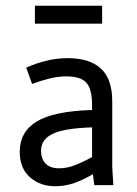

<svg xmlns="http://www.w3.org/2000/svg" viewBox="-20 -645 478 669"><path d="M171.9 3.9Q120.1 3.9 84.5 -27.3Q48.8 -58.6 48.8 -116.2Q48.8 -185.5 107.9 -221.7Q167 -257.8 300.8 -261.7V-278.3Q300.8 -335 280.8 -356.9Q260.7 -378.9 210.9 -378.9Q183.6 -378.9 153.3 -371.6Q123 -364.3 91.8 -352.5L71.3 -409.2Q145.5 -442.4 215.8 -442.4Q292 -442.4 331.5 -406.2Q371.1 -370.1 371.1 -292V-62.5L375 0H308.6L303.7 -38.1Q270.5 -18.6 238.8 -7.3Q207 3.9 171.9 3.9ZM186.5 -58.6Q211.9 -58.6 239.3 -68.8Q266.6 -79.1 300.8 -97.7V-201.2Q204.1 -198.2 163.6 -178.7Q123 -159.2 123 -120.1Q123 -91.8 138.7 -75.2Q154.3 -58.6 186.5 -58.6ZM101.6 -562.5V-625H335.9V-562.5Z"/></svg>

Font: Sudo Variable
Style: Regular
Weight: 400
Monospace: yes
Designer: Jens Kutilek
Foundry: Jens Kutilek
Version: Version 0.040